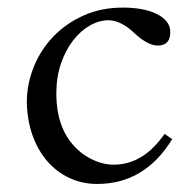

<svg xmlns="http://www.w3.org/2000/svg" viewBox="-20 -461 500 496"><path d="M424.8 -101.6Q354 14.2 231 14.2Q192.4 14.2 159.4 -1.2Q126.5 -16.6 102.3 -44.4Q78.1 -72.3 64.2 -111.1Q50.3 -149.9 49.3 -196.3Q49.3 -243.2 66.9 -287.4Q84.5 -331.5 116.9 -365.7Q149.4 -399.9 195.3 -420.7Q241.2 -441.4 297.9 -441.4Q322.8 -441.4 344.7 -437.5Q366.7 -433.6 383.5 -425.5Q400.4 -417.5 410.2 -405.8Q419.9 -394 419.9 -377.9Q419.9 -343.3 387.2 -343.3Q362.3 -343.3 328.1 -374.5Q310.1 -392.1 292.7 -400.4Q275.4 -408.7 260.7 -408.7Q235.8 -408.7 211.7 -394.8Q187.5 -380.9 168.2 -355.7Q148.9 -330.6 137.2 -295.9Q125.5 -261.2 125.5 -219.7Q125.5 -110.8 198.7 -60.1Q215.8 -48.8 234.9 -42.2Q253.9 -35.6 274.4 -35.6Q311 -35.6 343.8 -54.9Q376.5 -74.2 405.3 -115.2Z"/></svg>

Font: HM XNiloofar
Style: Regular
Weight: 400
Designer: Hossein Movahhedian
Version: Version 2.8, 2015